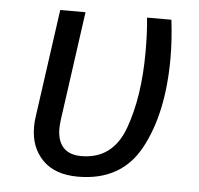

<svg xmlns="http://www.w3.org/2000/svg" viewBox="-44 -571 651 628"><g transform="rotate(5 281.5 -257.0)"><path d="M502 -401Q502 -221 439.5 -104.5Q377 12 234 12Q158 12 117.5 -29.5Q77 -71 77 -137Q77 -157 79 -168L129 -526H212L162 -167Q160 -147 160 -140Q160 -99 180 -77.5Q200 -56 239 -56Q342 -56 380.5 -161Q419 -266 419 -415Q419 -480 414 -526H494Q502 -459 502 -401Z"/></g></svg>

Font: Fira Sans Book
Style: Italic
Weight: 350
Italic angle: -8°
Designer: bBox Type GmbH & Carrois Corporate GbR & Edenspiekermann AG
Foundry: bBox Type GmbH & Carrois Corporate GbR & Edenspiekermann AG
Version: Version 4.301